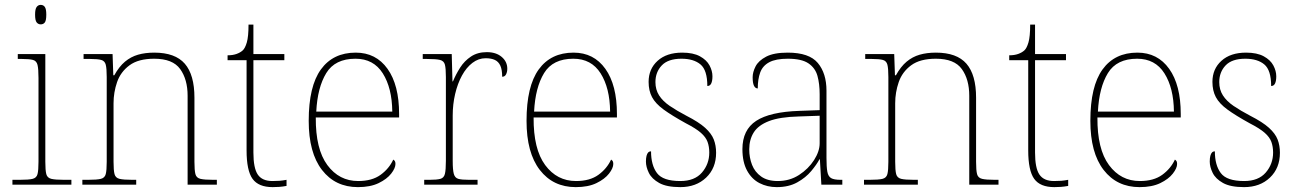

<svg xmlns="http://www.w3.org/2000/svg" viewBox="-20 -758 5325 788"><path d="M31 0V-20H61Q98 -20 114 -24Q130 -28 134 -43.5Q138 -59 138 -94V-438Q138 -475 134 -491.5Q130 -508 115.5 -512Q101 -516 71 -516H53V-536H166V-94Q166 -59 170 -43.5Q174 -28 190.5 -24Q207 -20 243 -20H273V0ZM147 -658Q137 -658 130.5 -666Q124 -674 124 -698Q124 -721 130.5 -729.5Q137 -738 147 -738Q158 -738 164 -729.5Q170 -721 170 -698Q170 -674 164 -666Q158 -658 147 -658Z M318 0V-20H341Q378 -20 394 -24Q410 -28 414 -43.5Q418 -59 418 -94V-442Q418 -477 414 -492.5Q410 -508 395.5 -512Q381 -516 351 -516H323V-536H442L445 -449H449Q469 -485 493 -505Q517 -525 546.5 -533.5Q576 -542 613 -542Q699 -542 738.5 -496.5Q778 -451 778 -357V-94Q778 -59 782 -43.5Q786 -28 802.5 -24Q819 -20 855 -20H870V0H750V-365Q750 -432 719.5 -474.5Q689 -517 613 -517Q548 -517 511.5 -490Q475 -463 460.5 -421Q446 -379 446 -334V-94Q446 -59 450 -43.5Q454 -28 470.5 -24Q487 -20 523 -20H539V0Z M1099 10Q1041 10 1016.5 -24Q992 -58 992 -141V-511H914V-531Q935 -531 950.5 -536.5Q966 -542 976 -551Q986 -560 993 -584Q1000 -608 1000 -657H1020V-536H1147V-511H1020V-132Q1020 -68 1038 -41.5Q1056 -15 1098 -15Q1115 -15 1127.5 -16Q1140 -17 1156 -20V5Q1140 8 1126.5 9Q1113 10 1099 10Z M1449 10Q1356 10 1301.5 -60.5Q1247 -131 1247 -262Q1247 -404 1297 -473Q1347 -542 1440 -542Q1523 -542 1570.5 -475.5Q1618 -409 1618 -290V-276H1276Q1275 -146 1323.5 -80.5Q1372 -15 1450 -15Q1507 -15 1542 -40.5Q1577 -66 1594 -103Q1599 -100 1601 -96Q1603 -92 1603 -85Q1603 -68 1585.5 -45.5Q1568 -23 1534 -6.5Q1500 10 1449 10ZM1590 -300Q1589 -397 1551 -457Q1513 -517 1439 -517Q1355 -517 1319 -458Q1283 -399 1278 -300Z M1721 0V-20H1743Q1773 -20 1787.5 -24Q1802 -28 1806 -44.5Q1810 -61 1810 -98V-442Q1810 -477 1806 -492.5Q1802 -508 1786 -512Q1770 -516 1733 -516H1715V-536H1834L1837 -424H1839Q1851 -453 1868.5 -480.5Q1886 -508 1913 -526Q1940 -544 1978 -544Q2016 -544 2039 -524.5Q2062 -505 2062 -476Q2062 -463 2057 -453Q2052 -443 2041 -443Q2041 -472 2033.5 -488.5Q2026 -505 2011 -512Q1996 -519 1973 -519Q1944 -519 1919 -500Q1894 -481 1876 -448Q1858 -415 1848 -372.5Q1838 -330 1838 -284V-98Q1838 -61 1842.5 -44.5Q1847 -28 1861 -24Q1875 -20 1905 -20H1940V0Z M2343 10Q2250 10 2195.5 -60.5Q2141 -131 2141 -262Q2141 -404 2191 -473Q2241 -542 2334 -542Q2417 -542 2464.5 -475.5Q2512 -409 2512 -290V-276H2170Q2169 -146 2217.5 -80.5Q2266 -15 2344 -15Q2401 -15 2436 -40.5Q2471 -66 2488 -103Q2493 -100 2495 -96Q2497 -92 2497 -85Q2497 -68 2479.5 -45.5Q2462 -23 2428 -6.5Q2394 10 2343 10ZM2484 -300Q2483 -397 2445 -457Q2407 -517 2333 -517Q2249 -517 2213 -458Q2177 -399 2172 -300Z M2772 10Q2716 10 2685.5 -7Q2655 -24 2643 -48.5Q2631 -73 2631 -95Q2631 -109 2633.5 -118.5Q2636 -128 2640.5 -132.5Q2645 -137 2652 -137Q2652 -80 2676.5 -47.5Q2701 -15 2772 -15Q2831 -15 2861 -50Q2891 -85 2891 -132Q2891 -156 2884 -175.5Q2877 -195 2856.5 -213Q2836 -231 2795 -252Q2737 -284 2703.5 -308.5Q2670 -333 2656 -359.5Q2642 -386 2642 -422Q2642 -475 2679 -508.5Q2716 -542 2780 -542Q2825 -542 2852.5 -527Q2880 -512 2892 -489.5Q2904 -467 2904 -445Q2904 -426 2899 -415.5Q2894 -405 2883 -405Q2883 -470 2855 -493.5Q2827 -517 2777 -517Q2722 -517 2696 -489.5Q2670 -462 2670 -421Q2670 -390 2685 -366.5Q2700 -343 2728.5 -323.5Q2757 -304 2797 -283Q2848 -257 2874 -233.5Q2900 -210 2909.5 -185.5Q2919 -161 2919 -131Q2919 -68 2878 -29Q2837 10 2772 10Z M3168 10Q3129 10 3097 -6.5Q3065 -23 3046 -58Q3027 -93 3027 -146Q3027 -225 3083.5 -262Q3140 -299 3261 -303L3344 -306V-371Q3344 -414 3335 -446.5Q3326 -479 3298 -498Q3270 -517 3213 -517Q3164 -517 3137 -502.5Q3110 -488 3100 -460.5Q3090 -433 3090 -395Q3080 -395 3074.5 -406Q3069 -417 3069 -441Q3069 -462 3081 -485.5Q3093 -509 3124.5 -525.5Q3156 -542 3213 -542Q3301 -542 3336.5 -499.5Q3372 -457 3372 -386V-110Q3372 -73 3375.5 -53.5Q3379 -34 3391 -27Q3403 -20 3430 -20H3437V0H3351L3345 -104H3343Q3332 -83 3309.5 -56Q3287 -29 3252 -9.5Q3217 10 3168 10ZM3172 -15Q3221 -15 3259.5 -40Q3298 -65 3321 -101Q3344 -137 3344 -170V-283L3258 -280Q3180 -278 3136 -261Q3092 -244 3073.5 -214.5Q3055 -185 3055 -145Q3055 -111 3066.5 -81.5Q3078 -52 3104 -33.5Q3130 -15 3172 -15Z M3526 0V-20H3549Q3586 -20 3602 -24Q3618 -28 3622 -43.5Q3626 -59 3626 -94V-442Q3626 -477 3622 -492.5Q3618 -508 3603.5 -512Q3589 -516 3559 -516H3531V-536H3650L3653 -449H3657Q3677 -485 3701 -505Q3725 -525 3754.5 -533.5Q3784 -542 3821 -542Q3907 -542 3946.5 -496.5Q3986 -451 3986 -357V-94Q3986 -59 3990 -43.5Q3994 -28 4010.5 -24Q4027 -20 4063 -20H4078V0H3958V-365Q3958 -432 3927.5 -474.5Q3897 -517 3821 -517Q3756 -517 3719.5 -490Q3683 -463 3668.5 -421Q3654 -379 3654 -334V-94Q3654 -59 3658 -43.5Q3662 -28 3678.5 -24Q3695 -20 3731 -20H3747V0Z M4307 10Q4249 10 4224.5 -24Q4200 -58 4200 -141V-511H4122V-531Q4143 -531 4158.5 -536.5Q4174 -542 4184 -551Q4194 -560 4201 -584Q4208 -608 4208 -657H4228V-536H4355V-511H4228V-132Q4228 -68 4246 -41.5Q4264 -15 4306 -15Q4323 -15 4335.5 -16Q4348 -17 4364 -20V5Q4348 8 4334.5 9Q4321 10 4307 10Z M4657 10Q4564 10 4509.5 -60.5Q4455 -131 4455 -262Q4455 -404 4505 -473Q4555 -542 4648 -542Q4731 -542 4778.5 -475.5Q4826 -409 4826 -290V-276H4484Q4483 -146 4531.5 -80.5Q4580 -15 4658 -15Q4715 -15 4750 -40.5Q4785 -66 4802 -103Q4807 -100 4809 -96Q4811 -92 4811 -85Q4811 -68 4793.5 -45.5Q4776 -23 4742 -6.5Q4708 10 4657 10ZM4798 -300Q4797 -397 4759 -457Q4721 -517 4647 -517Q4563 -517 4527 -458Q4491 -399 4486 -300Z M5086 10Q5030 10 4999.5 -7Q4969 -24 4957 -48.5Q4945 -73 4945 -95Q4945 -109 4947.5 -118.5Q4950 -128 4954.5 -132.5Q4959 -137 4966 -137Q4966 -80 4990.5 -47.5Q5015 -15 5086 -15Q5145 -15 5175 -50Q5205 -85 5205 -132Q5205 -156 5198 -175.5Q5191 -195 5170.5 -213Q5150 -231 5109 -252Q5051 -284 5017.5 -308.5Q4984 -333 4970 -359.5Q4956 -386 4956 -422Q4956 -475 4993 -508.5Q5030 -542 5094 -542Q5139 -542 5166.5 -527Q5194 -512 5206 -489.5Q5218 -467 5218 -445Q5218 -426 5213 -415.5Q5208 -405 5197 -405Q5197 -470 5169 -493.5Q5141 -517 5091 -517Q5036 -517 5010 -489.5Q4984 -462 4984 -421Q4984 -390 4999 -366.5Q5014 -343 5042.5 -323.5Q5071 -304 5111 -283Q5162 -257 5188 -233.5Q5214 -210 5223.5 -185.5Q5233 -161 5233 -131Q5233 -68 5192 -29Q5151 10 5086 10Z"/></svg>

Font: Noto Serif Thai Thin
Style: Regular
Weight: 250
Version: Version 2.001